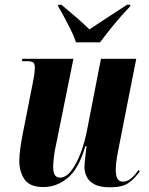

<svg xmlns="http://www.w3.org/2000/svg" viewBox="-20 -786 634 816"><path d="M449 10Q405 10 381.5 -2.5Q358 -15 348.5 -35Q339 -55 339 -76Q339 -87 341 -105.5Q343 -124 345 -141Q347 -158 348 -165H343Q315 -69 268 -30Q221 9 165 9Q106 9 84 -24Q62 -57 62 -102Q62 -125 66.5 -156.5Q71 -188 76 -214L120 -437Q125 -462 126.5 -476Q128 -490 128 -498Q128 -513 122.5 -519.5Q117 -526 93 -526H73L75 -536H292L219 -175Q212 -146 209 -118.5Q206 -91 206 -77Q206 -52 213.5 -41.5Q221 -31 235 -31Q260 -31 282.5 -60Q305 -89 322.5 -135Q340 -181 350 -233L409 -536H559L482 -145Q472 -95 472 -63Q472 -14 502 -14Q521 -14 538 -28.5Q555 -43 569 -64L574 -57Q553 -28 527 -9Q501 10 449 10ZM303 -606Q295 -631 280.5 -660Q266 -689 251.5 -716Q237 -743 227 -759L228 -766H241Q283 -731 311 -706.5Q339 -682 360 -661Q389 -680 428 -706Q467 -732 520 -766H534L533 -759Q493 -717 462.5 -679.5Q432 -642 405 -606Z"/></svg>

Font: Noto Serif Display ExtraCondensed ExtraBold
Style: Italic
Weight: 800
Width: 2
Italic angle: -12°
Designer: Monotype Design Team
Foundry: Monotype Imaging Inc.
Version: Version 2.009